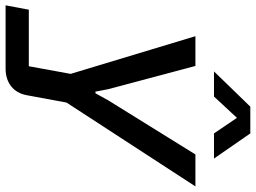

<svg xmlns="http://www.w3.org/2000/svg" viewBox="-176 -632 936 703"><g transform="rotate(90 292.5 -281.0)"><path d="M-39 167 -23 82H184L212 -71L74 -528H183L268 -209L277 -162H283L309 -209L507 -528H624L317 -56L290 90Q283 127 257 147Q231 167 193 167ZM203 -596 332 -729H430L522 -596H430L373 -680L295 -596Z"/></g></svg>

Font: Hubot Sans Medium
Style: Italic
Weight: 500
Italic angle: -10°
Designer: Deni Anggara
Foundry: GitHub
Version: Version 1.001; ttfautohint (v1.8.4.7-5d5b);gftools[0.9.31]